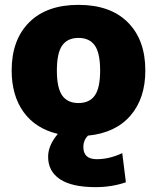

<svg xmlns="http://www.w3.org/2000/svg" viewBox="-20 -550 646 790"><path d="M578 -260Q578 -145 516.5 -74Q455 -3 342 8Q323 27 323 55Q323 105 378 105Q430 105 483 80L498 200Q440 220 373 220Q276 220 227 187.5Q178 155 178 95Q178 48 218 1Q126 -21 77 -89Q28 -157 28 -260Q28 -386 100 -458Q172 -530 303 -530Q434 -530 506 -458Q578 -386 578 -260ZM236 -157Q258 -126 303 -126Q348 -126 370 -157Q392 -188 392 -260Q392 -332 370 -363Q348 -394 303 -394Q258 -394 236 -363Q214 -332 214 -260Q214 -188 236 -157Z"/></svg>

Font: Mplus 1p Black
Style: Regular
Weight: 900
Version: Version 1.061